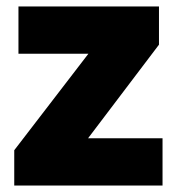

<svg xmlns="http://www.w3.org/2000/svg" viewBox="-20 -573 547 593"><path d="M482 0H24V-109L253 -407H37V-553H471V-435L252 -146H482Z"/></svg>

Font: Noto Sans Hebrew Thin Black
Style: Regular
Weight: 900
Version: Version 3.001